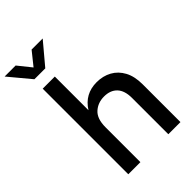

<svg xmlns="http://www.w3.org/2000/svg" viewBox="-323 -1047 1154 1154"><g transform="rotate(-45 253.5 -470.5)"><path d="M161.1 -296.9V0H58.1V-727.5H161.1V-441.4Q214.4 -525.9 314.9 -525.9Q368.2 -525.9 410.4 -502.7Q452.6 -479.5 477.1 -434.1Q501.5 -388.7 501.5 -321.3V0H398.4V-308.6Q398.4 -370.6 368.7 -402.1Q338.9 -433.6 285.6 -433.6Q232.9 -433.6 197 -401.1Q161.1 -368.7 161.1 -296.9ZM41.5 -940.9 109.4 -856.4 177.2 -940.9H271V-940.4L155.3 -802.7H63L-51.8 -940.4V-940.9Z"/></g></svg>

Font: Inter Display Medium
Style: Regular
Weight: 500
Designer: Rasmus Andersson
Foundry: rsms
Version: Version 4.001;git-9221beed3